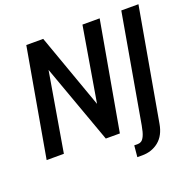

<svg xmlns="http://www.w3.org/2000/svg" viewBox="-149 -848 1165 1168"><g transform="rotate(-20 434.0 -264.0)"><path d="M19.5 0 142.5 -700H252L424.5 -216.5L506 -700H617.5L493.5 0H402.5L218 -511.5L131 0ZM544 172 551 98H575.5Q587 98 597.8 91Q608.5 84 618 63.2Q627.5 42.5 635 0L757.5 -700H868.5L740 28Q727.5 99.5 682.8 135.8Q638 172 576 172Z"/></g></svg>

Font: Cabin Condensed SemiBold
Style: Italic
Weight: 600
Width: 3
Italic angle: -10°
Designer: Pablo Impallari
Foundry: Pablo Impallari. http://www.impallari.com Igino Marini. http://www.ikern.com
Version: Version 3.001; ttfautohint (v1.8.3)